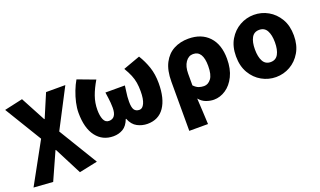

<svg xmlns="http://www.w3.org/2000/svg" viewBox="-80 -1051 2886 1733"><g transform="rotate(-20 1363.0 -184.0)"><path d="M193 215 9 202 224 -189 8 -544 184 -583 311 -345H315L410 -569H595L400 -194L626 178L450 215L315 -48H311Z M847 14Q743 14 682 -65.5Q621 -145 621 -293Q621 -338 632.5 -389.5Q644 -441 663.5 -491.5Q683 -542 707 -583L875 -520Q834 -451 812 -388.5Q790 -326 790 -258Q790 -202 805.5 -166Q821 -130 856 -130Q927 -130 927 -231Q927 -258 925 -279.5Q923 -301 920 -325Q917 -349 912 -382H1099Q1095 -349 1091.5 -325Q1088 -301 1086 -279.5Q1084 -258 1084 -231Q1084 -175 1099.5 -152.5Q1115 -130 1149 -130Q1178 -130 1196.5 -170Q1215 -210 1215 -285Q1215 -330 1209 -367Q1203 -404 1187.5 -441.5Q1172 -479 1145 -524L1308 -583Q1346 -522 1369.5 -453Q1393 -384 1393 -297Q1393 -150 1337 -68Q1281 14 1174 14Q1123 14 1077 -10Q1031 -34 1007 -95H1003Q980 -34 939 -10Q898 14 847 14Z M1505 202V-270Q1505 -379 1541 -448Q1577 -517 1639 -550Q1701 -583 1780 -583Q1905 -583 1976.5 -507Q2048 -431 2048 -294Q2048 -196 2014 -127Q1980 -58 1926 -22Q1872 14 1812 14Q1777 14 1739 0.5Q1701 -13 1672 -48Q1676 16 1679 78Q1682 140 1685 202ZM1770 -132Q1809 -132 1837.5 -169Q1866 -206 1866 -291Q1866 -438 1773 -438Q1729 -438 1700.5 -396.5Q1672 -355 1672 -287V-174Q1697 -148 1721 -140Q1745 -132 1770 -132Z M2409 14Q2337 14 2273.5 -21.5Q2210 -57 2170.5 -124Q2131 -191 2131 -285Q2131 -379 2170.5 -445.5Q2210 -512 2273.5 -547.5Q2337 -583 2409 -583Q2482 -583 2545 -547.5Q2608 -512 2647.5 -445.5Q2687 -379 2687 -285Q2687 -191 2647.5 -124Q2608 -57 2545 -21.5Q2482 14 2409 14ZM2409 -130Q2459 -130 2482 -172Q2505 -214 2505 -285Q2505 -356 2482 -397.5Q2459 -439 2409 -439Q2359 -439 2336 -397.5Q2313 -356 2313 -285Q2313 -214 2336 -172Q2359 -130 2409 -130Z"/></g></svg>

Font: Source Han Sans CN Heavy
Style: Regular
Weight: 900
Designer: Ryoko NISHIZUKA 西塚涼子 (kana, bopomofo & ideographs); Paul D. Hunt (Latin, Greek & Cyrillic); Sandoll Communications 산돌커뮤니
Foundry: Adobe
Version: Version 2.000;hotconv 1.0.107;makeotfexe 2.5.65593